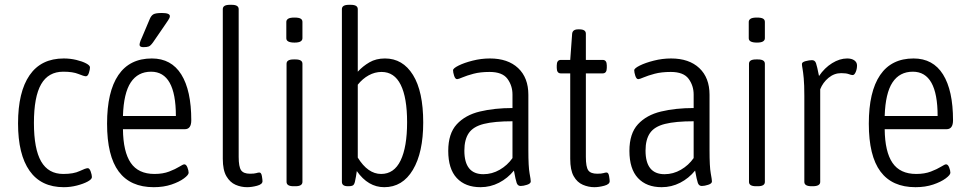

<svg xmlns="http://www.w3.org/2000/svg" viewBox="-20 -772 4030 798"><path d="M245 6Q151 6 103 -62Q55 -130 55 -259Q55 -390 103 -459.5Q151 -529 245 -529Q272 -529 297 -523Q322 -517 338 -508.5Q354 -500 354 -492Q354 -483 349.5 -469Q345 -455 337 -455Q329 -455 306 -464.5Q283 -474 243 -474Q181 -474 151 -422Q121 -370 121 -261Q121 -153 151 -101Q181 -49 243 -49Q286 -49 311 -61Q336 -73 345 -73Q352 -73 357 -59Q362 -45 362 -36Q362 -27 344.5 -17.5Q327 -8 300 -1Q273 6 245 6Z M619 6Q522 6 473.5 -59Q425 -124 425 -258Q425 -391 472 -460Q519 -529 611 -529Q692 -529 733.5 -462.5Q775 -396 775 -272Q775 -235 748 -235H491Q492 -141 523.5 -95Q555 -49 622 -49Q657 -49 683 -59Q709 -69 725 -79Q741 -89 746 -89Q754 -89 759 -76Q764 -63 764 -54Q764 -45 744.5 -30.5Q725 -16 692.5 -5Q660 6 619 6ZM491 -290H711Q711 -474 608 -474Q553 -474 523.5 -429.5Q494 -385 491 -290ZM576 -576Q560 -576 560 -586Q560 -592 564 -602.5Q568 -613 572 -621L602 -692Q608 -707 617.5 -712.5Q627 -718 653 -718Q686 -718 686 -705Q686 -698 679 -688Q672 -678 660 -660L616 -596Q606 -582 598.5 -579Q591 -576 576 -576Z M1007 6Q982 6 959 -4Q936 -14 921 -39.5Q906 -65 906 -112V-734Q906 -752 935 -752H943Q972 -752 972 -734V-120Q972 -79 982 -64.5Q992 -50 1019 -50Q1037 -50 1045 -52.5Q1053 -55 1058 -55Q1066 -55 1068.5 -40Q1071 -25 1071 -19Q1071 -6 1048.5 0Q1026 6 1007 6Z M1200 2Q1171 2 1171 -16V-507Q1171 -525 1200 -525H1208Q1237 -525 1237 -507V-16Q1237 2 1208 2ZM1204 -595Q1170 -595 1170 -613V-681Q1170 -689 1177.5 -694Q1185 -699 1204 -699Q1222 -699 1229.5 -694.5Q1237 -690 1237 -681V-613Q1237 -605 1229.5 -600Q1222 -595 1204 -595Z M1577 6Q1510 6 1463 -61Q1460 -38 1455 -16Q1452 -4 1446 -1Q1440 2 1430 2H1426Q1401 2 1401 -16V-734Q1401 -752 1430 -752H1438Q1467 -752 1467 -734V-474Q1488 -497 1515.5 -513Q1543 -529 1580 -529Q1654 -529 1696.5 -460.5Q1739 -392 1739 -263Q1739 -138 1696 -66Q1653 6 1577 6ZM1564 -49Q1618 -49 1645 -105Q1672 -161 1672 -264Q1672 -366 1645.5 -419.5Q1619 -473 1566 -473Q1538 -473 1512.5 -459Q1487 -445 1467 -420V-117Q1509 -49 1564 -49Z M1977 6Q1914 6 1878.5 -32Q1843 -70 1843 -145Q1843 -217 1878.5 -255.5Q1914 -294 1974.5 -308.5Q2035 -323 2110 -323V-379Q2110 -416 2089 -444.5Q2068 -473 2015 -473Q1976 -473 1948 -465.5Q1920 -458 1902.5 -450.5Q1885 -443 1880 -443Q1872 -443 1867.5 -457Q1863 -471 1863 -480Q1863 -488 1886 -499.5Q1909 -511 1944.5 -520Q1980 -529 2016 -529Q2091 -529 2133.5 -489Q2176 -449 2176 -378V-148Q2176 -79 2181 -52Q2186 -25 2186 -18Q2186 -9 2170.5 -4Q2155 1 2144 1Q2132 1 2127.5 -11.5Q2123 -24 2116 -63Q2090 -31 2054 -12.5Q2018 6 1977 6ZM1989 -48Q2025 -48 2057 -66.5Q2089 -85 2110 -115V-268Q2035 -268 1991 -257Q1947 -246 1928.5 -219Q1910 -192 1910 -146Q1910 -48 1989 -48Z M2450 6Q2426 6 2402.5 -4Q2379 -14 2364.5 -39.5Q2350 -65 2350 -112V-467H2311Q2294 -467 2294 -490V-500Q2294 -523 2311 -523H2350L2358 -632Q2360 -650 2383 -650H2388Q2415 -650 2415 -632V-523H2485Q2502 -523 2502 -500V-490Q2502 -467 2485 -467H2415V-120Q2415 -78 2425 -64Q2435 -50 2462 -50Q2480 -50 2488 -52.5Q2496 -55 2501 -55Q2509 -55 2511.5 -40Q2514 -25 2514 -19Q2514 -6 2491.5 0Q2469 6 2450 6Z M2730 6Q2667 6 2631.5 -32Q2596 -70 2596 -145Q2596 -217 2631.5 -255.5Q2667 -294 2727.5 -308.5Q2788 -323 2863 -323V-379Q2863 -416 2842 -444.5Q2821 -473 2768 -473Q2729 -473 2701 -465.5Q2673 -458 2655.5 -450.5Q2638 -443 2633 -443Q2625 -443 2620.5 -457Q2616 -471 2616 -480Q2616 -488 2639 -499.5Q2662 -511 2697.5 -520Q2733 -529 2769 -529Q2844 -529 2886.5 -489Q2929 -449 2929 -378V-148Q2929 -79 2934 -52Q2939 -25 2939 -18Q2939 -9 2923.5 -4Q2908 1 2897 1Q2885 1 2880.5 -11.5Q2876 -24 2869 -63Q2843 -31 2807 -12.5Q2771 6 2730 6ZM2742 -48Q2778 -48 2810 -66.5Q2842 -85 2863 -115V-268Q2788 -268 2744 -257Q2700 -246 2681.5 -219Q2663 -192 2663 -146Q2663 -48 2742 -48Z M3122 2Q3093 2 3093 -16V-507Q3093 -525 3122 -525H3130Q3159 -525 3159 -507V-16Q3159 2 3130 2ZM3126 -595Q3092 -595 3092 -613V-681Q3092 -689 3099.5 -694Q3107 -699 3126 -699Q3144 -699 3151.5 -694.5Q3159 -690 3159 -681V-613Q3159 -605 3151.5 -600Q3144 -595 3126 -595Z M3353 2Q3323 2 3323 -16V-373Q3323 -420 3320.5 -446.5Q3318 -473 3315.5 -486.5Q3313 -500 3313 -506Q3313 -514 3328.5 -518Q3344 -522 3355 -522Q3367 -522 3371.5 -509.5Q3376 -497 3384 -456Q3407 -490 3438.5 -509.5Q3470 -529 3501 -529Q3520 -529 3531 -521Q3542 -513 3542 -500Q3542 -485 3536.5 -472.5Q3531 -460 3524 -460Q3518 -460 3507.5 -464Q3497 -468 3476 -468Q3447 -468 3423.5 -448.5Q3400 -429 3389 -401V-16Q3389 2 3358 2Z M3785 6Q3688 6 3639.5 -59Q3591 -124 3591 -258Q3591 -391 3638 -460Q3685 -529 3777 -529Q3858 -529 3899.5 -462.5Q3941 -396 3941 -272Q3941 -235 3914 -235H3657Q3658 -141 3689.5 -95Q3721 -49 3788 -49Q3823 -49 3849 -59Q3875 -69 3891 -79Q3907 -89 3912 -89Q3920 -89 3925 -76Q3930 -63 3930 -54Q3930 -45 3910.5 -30.5Q3891 -16 3858.5 -5Q3826 6 3785 6ZM3657 -290H3877Q3877 -474 3774 -474Q3719 -474 3689.5 -429.5Q3660 -385 3657 -290Z"/></svg>

Font: Asap Condensed Light
Style: Regular
Weight: 300
Width: 3
Designer: Pablo Cosgaya
Foundry: Omnibus-Type
Version: Version 3.001; ttfautohint (v1.8.4.7-5d5b)